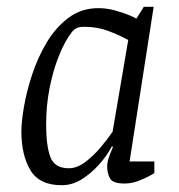

<svg xmlns="http://www.w3.org/2000/svg" viewBox="-20 -537 528 566"><path d="M162 9Q96 9 69.5 -35.5Q43 -80 43 -150Q43 -177 50.5 -221.5Q58 -266 74.5 -316.5Q91 -367 117.5 -411.5Q144 -456 182 -484.5Q220 -513 270 -513Q295 -513 320 -506Q345 -499 362.5 -491.5Q380 -484 382 -482L404 -517H433L362 -61H435V-27Q433 -25 419 -17.5Q405 -10 386 -3Q367 4 347 4Q312 4 304 -11.5Q296 -27 296 -46Q296 -58 300.5 -71.5Q305 -85 313 -104L310 -106Q296 -79 272.5 -52.5Q249 -26 221 -8.5Q193 9 162 9ZM183 -41Q207 -41 231.5 -59.5Q256 -78 277 -103Q298 -128 312 -149L358 -419Q333 -433 300 -445.5Q267 -458 229 -458Q213 -458 205.5 -454Q198 -450 193 -444Q171 -416 153.5 -372Q136 -328 126 -276.5Q116 -225 116 -171Q116 -107 128.5 -74Q141 -41 183 -41Z"/></svg>

Font: Faustina Light Light
Style: Italic
Weight: 300
Italic angle: -8°
Version: Version 1.200